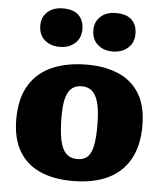

<svg xmlns="http://www.w3.org/2000/svg" viewBox="-55 -827 757 890"><g transform="rotate(5 323.5 -382.5)"><path d="M315 14Q224 14 160.5 -15.5Q97 -45 64 -103.5Q31 -162 31 -249Q31 -347 69.5 -409Q108 -471 177 -500Q246 -529 337 -529Q419 -529 482 -502.5Q545 -476 580.5 -418.5Q616 -361 616 -268Q616 -176 581 -113Q546 -50 479 -18Q412 14 315 14ZM329 -89Q360 -89 377 -106Q394 -123 401 -158.5Q408 -194 408 -250Q408 -302 402 -336.5Q396 -371 384.5 -390.5Q373 -410 357.5 -418.5Q342 -427 321 -427Q296 -427 277.5 -414.5Q259 -402 249 -370.5Q239 -339 239 -282Q239 -215 247.5 -172Q256 -129 276 -109Q296 -89 329 -89ZM448 -600Q405 -600 378 -624.5Q351 -649 351 -691Q351 -731 378 -755Q405 -779 448 -779Q499 -779 523 -755Q547 -731 547 -690Q547 -649 519 -624.5Q491 -600 448 -600ZM202 -600Q158 -600 131 -624.5Q104 -649 104 -691Q104 -731 131 -755Q158 -779 202 -779Q252 -779 276 -755Q300 -731 300 -690Q300 -649 272.5 -624.5Q245 -600 202 -600Z"/></g></svg>

Font: Literata ExtraBold
Style: Regular
Weight: 800
Designer: Latin by Veronika Burian and Jose Scaglione. Greek by Irene Vlachou. Cyrillic by Vera Evstafieva.
Foundry: TypeTogether
Version: Version 3.103;gftools[0.9.29]